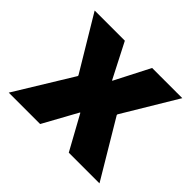

<svg xmlns="http://www.w3.org/2000/svg" viewBox="-121 -646 787 787"><g transform="rotate(45 273.0 -252.5)"><path d="M388 -257 536 -9H358L276 -158H274L192 -9H10L162 -257V-261L21 -496H196L274 -344H276L354 -496H529L388 -261Z"/></g></svg>

Font: Bakbak One
Style: Regular
Weight: 400
Designer: Saumya Kishore and Sanchit Sawaria
Foundry: A Good Feeling
Version: Version 1.003; ttfautohint (v1.8.3)